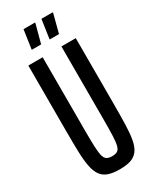

<svg xmlns="http://www.w3.org/2000/svg" viewBox="-221 -919 795 985"><g transform="rotate(-30 176.5 -427.0)"><path d="M177 8Q136 8 109.5 -1.5Q83 -11 68 -32.5Q53 -54 46 -89.5Q39 -125 37.5 -176Q36 -227 36 -298V-688H121V-256Q121 -195 122.5 -158.5Q124 -122 129 -103Q134 -84 145.5 -77Q157 -70 177 -70Q197 -70 208 -77Q219 -84 224 -103Q229 -122 230.5 -158.5Q232 -195 232 -256V-688H317V-298Q317 -227 315.5 -176Q314 -125 307.5 -89.5Q301 -54 286 -32.5Q271 -11 245 -1.5Q219 8 177 8ZM92 -749V-753L108 -862H176V-857L147 -749ZM198 -749V-753L214 -862H281V-857L253 -749Z"/></g></svg>

Font: Saira UltraCondensed SemiBold
Style: Regular
Weight: 600
Width: 1
Designer: Hector Gatti with collaboration of the Omnibus-Type team
Foundry: Omnibus-Type
Version: Version 1.101